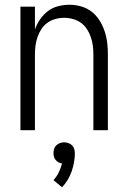

<svg xmlns="http://www.w3.org/2000/svg" viewBox="-20 -548 540 808"><path d="M66 0V-520H127V-424Q135 -447 149 -467Q163 -487 182 -501.5Q201 -516 225 -522Q249 -528 273 -528Q297 -528 321.5 -521Q346 -514 365.5 -499Q385 -484 398.5 -462.5Q412 -441 420 -417.5Q428 -394 431 -369.5Q434 -345 434 -320V0H373V-320Q373 -339 370.5 -357Q368 -375 362 -392.5Q356 -410 345.5 -426Q335 -442 320 -452.5Q305 -463 287 -468Q269 -473 250 -473Q231 -473 213 -468Q195 -463 180 -452.5Q165 -442 154.5 -426Q144 -410 138 -392.5Q132 -375 129.5 -357Q127 -339 127 -320V0ZM241 240 205 210Q219 195 227.5 177Q236 159 241 140Q233 139 226 135Q219 131 214 125Q209 119 207 111.5Q205 104 205 96Q205 87 208 78Q211 69 217.5 63Q224 57 232.5 54Q241 51 250 51Q259 51 267.5 54Q276 57 282.5 63Q289 69 292 78Q295 87 295 96Q295 135 281.5 173.5Q268 212 241 240Z"/></svg>

Font: Iosevka Custom Light
Style: Regular
Weight: 300
Monospace: yes
Designer: Belleve Invis
Foundry: Belleve Invis
Version: Version 27.3.5